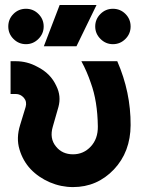

<svg xmlns="http://www.w3.org/2000/svg" viewBox="-20 -749 582 781"><path d="M23 -500V-366.7H44.3Q63.3 -366.7 77.3 -351Q90.3 -335.3 84.3 -314L61.7 -240Q45.3 -187 59.3 -141Q66 -118.3 77.3 -98.2Q88.7 -78 104.3 -61.3Q136.7 -27.3 183 -7.3Q228.3 12 277 12Q375 12 443.3 -59.7Q510.7 -131 511.3 -240Q512 -374 457 -500H311Q323 -478 332.5 -455.8Q342 -433.7 349.3 -412Q363 -374.7 370.2 -330.3Q377.3 -286 378 -234.7Q378.7 -184.3 349 -152.7Q319.7 -121.3 277 -121.3Q233.3 -121.3 208 -152.7Q180.3 -185.7 195 -234.7L217.7 -314Q229.7 -358 209.3 -399Q197.3 -425.3 178 -444.7Q158.7 -464 132 -477.3Q110.7 -489 88.8 -494.5Q67 -500 44.3 -500ZM158.3 -560.7H291L372.7 -728.7H222.7ZM85.7 -713.3Q55.7 -713.3 34.7 -692.3Q13.7 -671.3 13.7 -641.3Q13.7 -611.7 34.7 -590.7Q56 -569.3 85.7 -569.3Q115 -569.3 136.3 -590.7Q157.7 -612 157.7 -641.3Q157.7 -671 136.3 -692.3Q115.3 -713.3 85.7 -713.3ZM439.3 -713.3Q409.7 -713.3 388.7 -692.3Q367.3 -671 367.3 -641.3Q367.3 -612 388.7 -590.7Q410 -569.3 439.3 -569.3Q469 -569.3 490.3 -590.7Q511.3 -611.7 511.3 -641.3Q511.3 -671.3 490.3 -692.3Q469.3 -713.3 439.3 -713.3Z"/></svg>

Font: Unageo Variable
Style: Regular
Weight: 300
Designer: Richard Sepsi
Foundry: Richard Sepsi
Version: Version 2.200